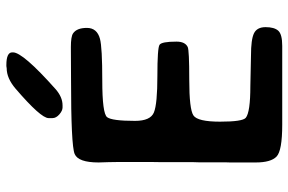

<svg xmlns="http://www.w3.org/2000/svg" viewBox="-173 -772 915 609"><g transform="rotate(-90 284.5 -467.5)"><path d="M254.9 -726.6H248Q237.8 -726.6 226.1 -736.8Q214.4 -747.1 214.4 -758.3V-771Q214.4 -795.4 307.6 -875.5Q340.8 -903.8 372.6 -903.8L379.4 -904.8H382.8Q422.9 -904.8 422.9 -886.2V-883.8Q422.9 -852.5 306.6 -749Q281.2 -726.6 254.9 -726.6ZM443.4 -29.8H193.8Q110.8 -29.8 92.3 -47.9Q73.7 -65.9 73.7 -113.8V-195.8L74.2 -212.4V-295.9L74.7 -312.5Q74.7 -363.3 74.7 -413.6L75.2 -447.3V-546.9Q75.2 -564 74.7 -580.1L73.7 -612.3Q73.7 -676.8 100.6 -688.2Q127.4 -699.7 338.9 -699.7L439.5 -700.2Q472.7 -700.2 482.9 -693.4Q500.5 -681.6 500.5 -649.4Q500.5 -617.2 465.8 -607.9Q439 -600.6 334 -600.6Q229 -600.6 217.3 -585.2Q205.6 -569.8 205.6 -496.6Q205.6 -447.8 232.4 -436.8Q259.3 -425.8 348.1 -425.8Q437 -425.8 447 -418.9Q457 -412.1 457 -365.2Q457 -337.9 439.9 -329.6Q429.7 -324.7 336.2 -324.7Q242.7 -324.7 222.9 -311.5Q203.1 -298.3 203.1 -227.1Q203.1 -155.8 215.3 -145.5Q232.9 -130.9 316.4 -130.9L412.6 -128.9Q463.9 -128.9 483.4 -119.4Q502.9 -109.9 502.9 -82.5Q502.9 -55.2 491.7 -42.5Q480.5 -29.8 443.4 -29.8Z"/></g></svg>

Font: Averia Sans Libre
Style: Bold
Weight: 700
Version: Version 1.002